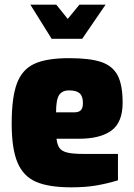

<svg xmlns="http://www.w3.org/2000/svg" viewBox="-20 -797 575 822"><path d="M30 -268Q30 -380 52.5 -440Q75 -500 127.5 -524Q180 -548 276 -548Q365 -548 413.5 -531.5Q462 -515 483.5 -474.5Q505 -434 505 -357Q505 -273 457 -238Q409 -203 318 -203H222Q225 -177 234.5 -163.5Q244 -150 267.5 -144Q291 -138 338 -138H485V-25Q439 -11 392.5 -3Q346 5 285 5Q189 5 134.5 -18.5Q80 -42 55 -101Q30 -160 30 -268ZM297 -316Q317 -316 326 -325Q335 -334 335 -356Q335 -385 321 -397.5Q307 -410 276 -410Q246 -410 233 -390Q220 -370 220 -316ZM110 -777H221L270 -716L320 -777H432L332 -631H201Z"/></svg>

Font: Exo Black
Style: Regular
Weight: 900
Designer: Natanael Gama
Foundry: Natanael Gama
Version: Version 1.500; ttfautohint (v1.6)